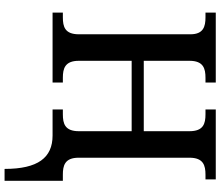

<svg xmlns="http://www.w3.org/2000/svg" viewBox="-82 -672 964 840"><g transform="rotate(90 400.0 -252.0)"><path d="M719 210H771V-45H744C705 -45 670 -53 670 -114V-599C670 -660 704 -669 744 -669H765V-714H459V-669H480C521 -669 554 -660 554 -599V-399H246V-599C246 -660 280 -669 320 -669H341V-714H35V-669H56C96 -669 130 -660 130 -603V-115C130 -54 97 -45 56 -45H35V0H341V-45H320C280 -45 246 -54 246 -115V-346H554V-115C554 -54 521 -45 480 -45H459V0H573C670 0 719 64 719 210Z"/></g></svg>

Font: Noto Serif Medium
Style: Regular
Weight: 500
Designer: Monotype Design Team
Foundry: Monotype Imaging Inc.
Version: Version 2.013